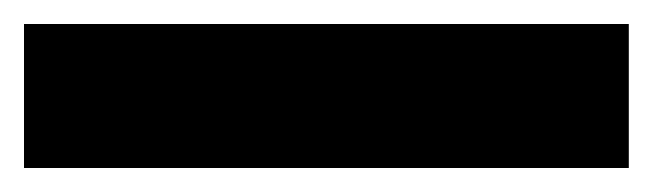

<svg xmlns="http://www.w3.org/2000/svg" viewBox="-22 45 544 160"><path d="M502 185V65H-2V185Z"/></svg>

Font: Noto Sans Condensed Black
Style: Regular
Weight: 900
Width: 3
Designer: Monotype Design Team
Foundry: Monotype Imaging Inc.
Version: Version 2.013